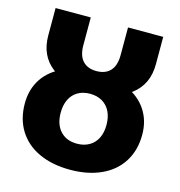

<svg xmlns="http://www.w3.org/2000/svg" viewBox="-110 -840 886 947"><g transform="rotate(15 332.5 -366.0)"><path d="M32.6 -248.9Q32.6 -321.4 68.6 -375.5Q104.7 -429.6 172.3 -458.6Q240 -487.7 331.9 -487.7Q423.8 -487.7 491.7 -458.4Q559.6 -429.1 595.8 -375.3Q632.1 -321.4 632.1 -248.9Q632.1 -169.3 595.4 -110.9Q558.8 -52.4 490.9 -21.2Q423 10.1 331.9 10.1Q240.8 10.1 173.1 -21.2Q105.4 -52.4 69 -110.9Q32.6 -169.3 32.6 -248.9ZM449.3 -250.2Q449.3 -289 435.2 -317.8Q421.1 -346.6 394.5 -362.1Q367.9 -377.7 331.9 -377.7Q295.9 -377.7 269.4 -362.1Q243 -346.5 229.2 -317.9Q215.3 -289.3 215.3 -250.2Q215.3 -191 246.5 -156.9Q277.7 -122.9 331.8 -122.9Q367.9 -122.9 394.6 -138.4Q421.3 -154 435.3 -182.4Q449.3 -210.8 449.3 -250.2ZM57.6 -602.1V-742H237.2V-599.9Q237.2 -547.4 261.9 -520.6Q286.6 -493.7 332.1 -493.7Q377.7 -493.7 402.6 -520.6Q427.4 -547.4 427.4 -599.9V-742H607.1V-602.1Q607.1 -499.4 533.8 -443.4Q460.4 -387.3 331.8 -387.3Q203.2 -387.3 130.4 -443.4Q57.6 -499.4 57.6 -602.1Z"/></g></svg>

Font: iiserrat Thin
Style: Regular
Weight: 100
Designer: Akira Ohta
Foundry: Akira Ohta
Version: Version 1.200;Glyphs 3.3.1 (3343)